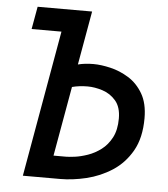

<svg xmlns="http://www.w3.org/2000/svg" viewBox="-51 -739 688 785"><g transform="rotate(5 293.0 -346.5)"><path d="M71.8 0 177.7 -600.6H55.2L71.8 -693.4H295.4L256.3 -472.7Q285.2 -480 319.8 -480Q351.1 -480 389.9 -470.9Q428.7 -461.9 464.6 -439.7Q500.5 -417.5 523.7 -377.9Q546.9 -338.4 546.9 -277.3Q546.9 -196.8 516.4 -143.3Q485.8 -89.8 437 -58.3Q388.2 -26.9 332 -13.4Q275.9 0 224.6 0ZM189.5 -92.8H240.7Q253.4 -92.8 277.3 -95.9Q301.3 -99.1 329.6 -108.9Q357.9 -118.7 383.5 -137.9Q409.2 -157.2 425.8 -188.7Q442.4 -220.2 442.4 -267.1Q442.4 -314 419.9 -340.1Q397.5 -366.2 365.2 -376.5Q333 -386.7 304.2 -386.7Q270 -386.7 240.2 -378.9Z"/></g></svg>

Font: CaskaydiaCove NFP
Style: Italic
Weight: 400
Italic angle: -10°
Designer: Aaron Bell
Foundry: Saja Typeworks
Version: Version 2111.001; VTT 6.35;Nerd Fonts 3.1.1